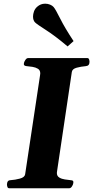

<svg xmlns="http://www.w3.org/2000/svg" viewBox="-20 -1002 497 1022"><path d="M17.1 -20Q17.1 -29.8 21.2 -36.1Q25.4 -42.5 36.1 -43Q60.1 -44.4 85.7 -51.3Q111.3 -58.1 113.8 -74.2L193.4 -602.5Q194.3 -608.4 194.3 -611.3Q194.3 -628.4 181.9 -636Q169.4 -643.6 152.6 -646.2Q135.7 -648.9 122.1 -649.9Q106.9 -651.4 106.9 -660.2Q106.9 -661.6 107.2 -663.8Q107.4 -666 107.9 -668Q108.9 -673.3 115.2 -683.1Q121.6 -692.9 129.9 -692.9H444.8Q451.7 -692.9 454.1 -686Q456.5 -679.2 456.5 -672.9Q456.5 -651.4 436.5 -649.9Q411.6 -647.9 388.2 -641.6Q364.7 -635.3 362.3 -618.7L283.7 -90.3Q282.7 -83.5 282.7 -81.5Q282.7 -64.9 295.4 -57.1Q308.1 -49.3 325.2 -46.9Q342.3 -44.4 355.5 -43Q363.3 -42.5 366.9 -40.5Q370.6 -38.6 370.6 -32.2Q370.6 -30.8 369.6 -24.9Q369.1 -19.5 363 -9.8Q356.9 0 348.6 0H28.8Q22 0 19.5 -6.8Q17.1 -13.7 17.1 -20ZM339.8 -754.9Q273.4 -811 225.1 -841.8Q176.8 -872.6 166.5 -882.8Q155.8 -893.6 155.8 -914.1Q155.8 -926.8 160.9 -941.2Q166 -955.6 178.2 -966.3Q196.3 -982.4 220.2 -982.4Q234.4 -982.4 246.6 -977.3Q258.8 -972.2 265.1 -964.8Q274.9 -954.1 300.3 -903.3Q325.7 -852.5 371.6 -783.2Z"/></svg>

Font: Gelasio
Style: Bold Italic
Weight: 700
Italic angle: -8.5°
Designer: Eben Sorkin
Foundry: Eben Sorkin
Version: Version 1.008